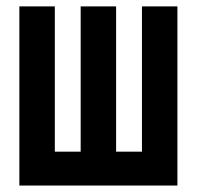

<svg xmlns="http://www.w3.org/2000/svg" viewBox="-20 -575 610 595"><path d="M40 0V-555.2H149.9V-105H230V-555.2H339.8V-105H419.9V-555.2H529.8V0Z"/></svg>

Font: Horta
Style: Regular
Weight: 600
Width: 3
Version: Version 0.11